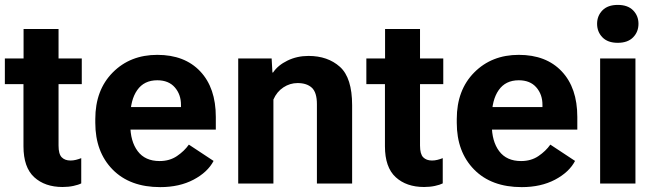

<svg xmlns="http://www.w3.org/2000/svg" viewBox="-20 -756 2703 791"><path d="M0 -409.4V-515.1H316.9V-409.4ZM76.7 -153.3V-460.2L77.1 -474.4V-636.5H221.2V-156.2Q221.2 -121.3 234.3 -108Q247.3 -94.7 270.5 -94.7Q281.7 -94.7 293 -97.5Q304.2 -100.3 314.7 -104.5V-0.5Q303.5 5.4 282.7 9.9Q262 14.4 237.8 14.4Q165 14.4 120.8 -26.1Q76.7 -66.7 76.7 -153.3Z M372.6 -250V-265.6Q372.6 -385 444.5 -457.5Q516.4 -530 628.2 -530Q740.7 -530 804.9 -462Q869.1 -394 869.1 -274.2V-222.2H471.4V-314.9H725.6V-323.7Q725.8 -366.5 700.3 -395.9Q674.8 -425.3 627.9 -425.3Q573.5 -425.3 545.2 -384.6Q516.8 -344 516.8 -273.4V-242.4Q516.8 -173.6 547.4 -133.1Q577.9 -92.5 637.5 -92.5Q678.7 -92.5 709 -113Q739.3 -133.5 758.1 -160.2L859.9 -93Q835.4 -46.4 777.2 -15.7Q719 14.9 640.1 14.9Q515.1 14.9 443.8 -57.7Q372.6 -130.4 372.6 -250Z M961.4 0V-515.1H1099.1L1102.3 -457.3H1105Q1124.8 -487.1 1164.2 -506.3Q1203.6 -525.6 1251 -525.6Q1330.3 -525.6 1380.5 -480.6Q1430.7 -435.5 1430.7 -322.3V0H1285.6V-326.9Q1285.6 -375 1264.9 -394.4Q1244.1 -413.8 1205.8 -413.8Q1174.6 -413.8 1147.5 -396Q1120.4 -378.2 1106.4 -345.9V0Z M1489.3 -409.4V-515.1H1806.2V-409.4ZM1565.9 -153.3V-460.2L1566.4 -474.4V-636.5H1710.4V-156.2Q1710.4 -121.3 1723.5 -108Q1736.6 -94.7 1759.8 -94.7Q1771 -94.7 1782.2 -97.5Q1793.5 -100.3 1804 -104.5V-0.5Q1792.7 5.4 1772 9.9Q1751.2 14.4 1727.1 14.4Q1654.3 14.4 1610.1 -26.1Q1565.9 -66.7 1565.9 -153.3Z M1861.8 -250V-265.6Q1861.8 -385 1933.7 -457.5Q2005.6 -530 2117.4 -530Q2230 -530 2294.2 -462Q2358.4 -394 2358.4 -274.2V-222.2H1960.7V-314.9H2214.8V-323.7Q2215.1 -366.5 2189.6 -395.9Q2164.1 -425.3 2117.2 -425.3Q2062.7 -425.3 2034.4 -384.6Q2006.1 -344 2006.1 -273.4V-242.4Q2006.1 -173.6 2036.6 -133.1Q2067.1 -92.5 2126.7 -92.5Q2168 -92.5 2198.2 -113Q2228.5 -133.5 2247.3 -160.2L2349.1 -93Q2324.7 -46.4 2266.5 -15.7Q2208.3 14.9 2129.4 14.9Q2004.4 14.9 1933.1 -57.7Q1861.8 -130.4 1861.8 -250Z M2452.4 0V-515.1H2597.9V0ZM2439.9 -658Q2439.9 -690.9 2462 -713.4Q2484 -735.8 2525.1 -735.8Q2566.3 -735.8 2588.3 -713.4Q2610.4 -690.9 2610.4 -658Q2610.4 -624.8 2588.3 -602.2Q2566.2 -579.6 2524.9 -579.6Q2483.9 -579.6 2461.9 -602.2Q2439.9 -624.8 2439.9 -658Z"/></svg>

Font: RobotoFlex
Style: Regular
Weight: 400
Designer: Berlow after Robertson
Foundry: Google
Version: Version 2.136